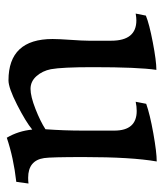

<svg xmlns="http://www.w3.org/2000/svg" viewBox="22 -492 482 566"><g transform="rotate(90 263.0 -209.0)"><path d="M217 7Q95 7 95 -123Q95 -141 97.5 -176.5Q100 -212 100 -229V-296Q100 -370 40 -370Q32 -370 20 -368L26 -398Q50 -408 105 -418.5Q160 -429 186 -429Q178 -376 178 -242Q178 -151 184 -118Q189 -93 204.5 -75.5Q220 -58 242 -58Q264 -58 301 -72.5Q338 -87 361 -102Q365 -157 365 -212V-305Q365 -371 307 -371Q294 -371 280 -368L286 -399Q317 -410 373 -420Q429 -430 456 -430Q443 -356 443 -215Q443 -117 446 -98Q453 -51 504 -51Q514 -51 521 -52L516 -16Q445 -8 386 12Q366 -22 362 -63Q339 -44 289 -18.5Q239 7 217 7Z"/></g></svg>

Font: Darwin Serif Regular ALPHA
Style: Regular
Weight: 400
Designer: Emily de Oliveira Santos
Version: Version 0.1